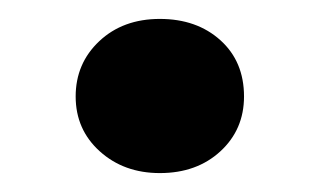

<svg xmlns="http://www.w3.org/2000/svg" viewBox="-20 -442 338 203"><path d="M60 -340Q60 -375 85 -398.5Q110 -422 149 -422Q188 -422 213 -399.5Q238 -377 238 -340Q238 -305 213 -282Q188 -259 149 -259Q111 -259 85.5 -282Q60 -305 60 -340Z"/></svg>

Font: Madhuban SemiBold
Style: Regular
Weight: 600
Designer: jaikishan Patel
Foundry: MagicType
Version: Version 1.000